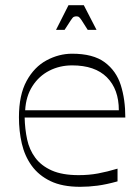

<svg xmlns="http://www.w3.org/2000/svg" viewBox="-20 -704 539 740"><path d="M289 16Q220 16 174.5 -6Q129 -28 102 -65.5Q75 -103 64 -151Q53 -199 53 -252Q53 -338 82.5 -392Q112 -446 159.5 -471.5Q207 -497 258 -497Q339 -497 383.5 -464Q428 -431 445.5 -376Q463 -321 463 -251H75Q76 -207 84.5 -167Q93 -127 116 -96Q139 -65 179.5 -47Q220 -29 283 -29Q323 -29 358 -35.5Q393 -42 433 -54V-5Q390 7 356 11.5Q322 16 289 16ZM438 -279Q438 -360 392 -406Q346 -452 258 -452Q210 -452 170 -431.5Q130 -411 105 -372Q80 -333 77 -279ZM196 -589 244 -684H303L352 -589H318Q302 -615 294.5 -626Q287 -637 283.5 -639Q280 -641 274 -641Q269 -641 264.5 -639Q260 -637 253 -626Q246 -615 229 -589Z"/></svg>

Font: Ojuju Light
Style: Regular
Weight: 300
Designer: Chisaokwu Joboson, Mirko Velimirovic
Foundry: Udi Foundry
Version: Version 1.000